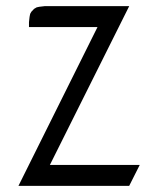

<svg xmlns="http://www.w3.org/2000/svg" viewBox="-20 -604 519 624"><path d="M40 0 296.9 -516.1H74.2V-532.2L76.2 -549.8L78.1 -559.1L82 -565.9L90.8 -575.2L99.1 -580.1L107.9 -582L125 -584H399.9L142.1 -67.9H434.1L399.9 0Z"/></svg>

Font: Petahja
Style: Regular
Weight: 400
Designer: T. Christopher White
Version: Version 1.1